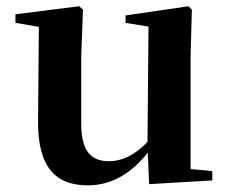

<svg xmlns="http://www.w3.org/2000/svg" viewBox="-20 -565 718 602"><path d="M255.7 16.2C339.9 16.2 406.2 -33 456 -103H503.2L469.6 -153.8C430.2 -98 378.5 -59.5 321.8 -59.5C267.4 -59.5 234.7 -88.6 234.7 -177.8V-388.7L240.2 -534.8L228 -545.4L28.4 -520.2V-493.5L132 -475.4L102 -497.7L99.3 -187.9C97.6 -37 157.3 16.2 255.7 16.2ZM447.6 12.4 645.6 0.7V-28.5L577.6 -35V-388.7L581.6 -534.8L570.9 -545.4L373.7 -516.6V-493.2L445.6 -481.6L442.4 -111.9V-109.4Z"/></svg>

Font: Source Han Serif CN VF
Style: Regular
Weight: 250
Designer: Ryoko NISHIZUKA 西塚涼子 (kana & ideographs); Frank Grießhammer (Latin, Greek & Cyrillic); Wenlong ZHANG 张文龙 (bopomofo); San
Foundry: Adobe
Version: Version 2.002;hotconv 1.1.0;makeotfexe 2.6.0